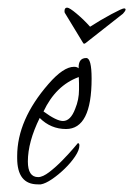

<svg xmlns="http://www.w3.org/2000/svg" viewBox="-20 -473 349 503"><path d="M156 -453Q162 -453 181 -437Q200 -421 216 -403Q244 -421 272 -436Q300 -451 305 -451Q309 -451 309 -448Q309 -446 306.5 -442.5Q304 -439 302 -437L204 -360Q200 -357 198 -360L150 -439Q149 -440 149 -444Q149 -453 156 -453ZM79 10Q25 10 25 -59V-64Q25 -159 107 -253Q146 -298 174 -298Q182 -298 186 -294Q185 -321 206 -321Q220 -321 220 -267Q220 -135 153 -135Q113 -135 84 -164Q53 -101 53 -50Q53 -9 80 -9Q92 -9 109.5 -22.5Q127 -36 144 -53.5Q161 -71 172.5 -84.5Q184 -98 184 -98Q188 -98 188 -92Q188 -80 177 -63.5Q166 -47 149.5 -31Q133 -15 116 -3.5Q99 8 87 10ZM145 -156Q165 -156 177 -188Q187 -212 187 -238V-254Q187 -265 186.5 -269.5Q186 -274 186 -271Q126 -249 94 -181Q128 -156 145 -156Z"/></svg>

Font: Petemoss
Style: Regular
Weight: 400
Designer: Robert E. Leuschke
Foundry: Robert E. Leuschke
Version: Version 1.010; ttfautohint (v1.8.3)